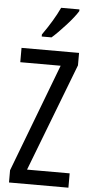

<svg xmlns="http://www.w3.org/2000/svg" viewBox="-62 -979 485 1014"><g transform="rotate(5 180.5 -471.5)"><path d="M26 0V-65L244 -638H30V-714H335V-648L115 -76H341V0ZM317 -934Q299 -904 257.5 -858Q216 -812 183 -783H131V-794Q189 -876 220 -943H317Z"/></g></svg>

Font: Noto Sans UI Cond
Style: Regular
Weight: 400
Width: 3
Designer: Monotype Design Team
Foundry: Monotype Imaging Inc.
Version: Version 1.001